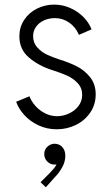

<svg xmlns="http://www.w3.org/2000/svg" viewBox="-20 -543 474 818"><path d="M48.8 -109.4 105.5 -132.8Q113.3 -111.8 130.4 -92.3Q147.5 -72.8 171.9 -60.3Q196.3 -47.9 223.6 -47.9Q249.5 -48.3 274.2 -59.6Q298.8 -70.8 314.5 -91.6Q330.1 -112.3 330.1 -138.7Q330.1 -168.5 310.8 -189Q291.5 -209.5 265.1 -221.2Q238.8 -232.9 200.2 -245.1Q144 -263.2 103.3 -297.9Q62.5 -332.5 62.5 -388.7Q62.5 -427.2 82.8 -458Q103 -488.8 137.2 -506.1Q171.4 -523.4 210.9 -523.4Q245.6 -523.4 277.8 -509.5Q310.1 -495.6 334.2 -471.7Q358.4 -447.8 370.1 -418L316.4 -394.5Q301.8 -428.2 274.4 -447Q247.1 -465.8 213.9 -465.8Q189 -465.8 167.7 -456.3Q146.5 -446.8 133.8 -429.2Q121.1 -411.6 121.1 -388.7Q121.1 -360.4 139.2 -340.6Q157.2 -320.8 180.4 -310.1Q203.6 -299.3 234.4 -289.1Q274.4 -276.9 306.6 -260.7Q338.9 -244.6 363.3 -214.8Q387.7 -185.1 387.7 -140.6Q387.7 -98.1 365 -64.2Q342.3 -30.3 304.2 -11.2Q266.1 7.8 221.7 7.8Q180.2 7.8 144.5 -8.8Q108.9 -25.4 84.2 -52.2Q59.6 -79.1 48.8 -109.4ZM152.8 233.4 191.9 194.3Q204.1 181.6 210.7 173.3Q217.3 165 220.7 157.2Q218.3 158.2 211.4 158.2Q194.8 158.2 181.6 145.3Q168.5 132.3 168.5 113.3Q168.5 94.7 181.6 82.3Q194.8 69.8 212.4 69.3Q233.4 69.8 245.8 84Q258.3 98.1 258.3 121.1Q258.3 146.5 244.4 170.9Q230.5 195.3 215.3 210L175.3 254.9Z"/></svg>

Font: Reddit Sans Chocolate Light
Style: Regular
Weight: 300
Designer: Stephen Hutchings
Foundry: Reddit
Version: Version 1.013